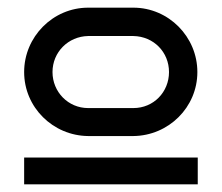

<svg xmlns="http://www.w3.org/2000/svg" viewBox="-20 -721 579 501"><path d="M495 -533C495 -625 420 -701 328 -701H210C118 -701 43 -625 43 -533C43 -441 118 -367 210 -366H328C420 -367 495 -441 495 -533ZM421 -533C421 -481 381 -439 328 -439H210C158 -439 117 -481 117 -533C117 -585 158 -626 210 -627H328C381 -626 421 -585 421 -533ZM496 -310H43V-240H496Z"/></svg>

Font: Bruno Ace
Style: Regular
Weight: 400
Designer: Astigmatic (AOETI)
Foundry: Astigmatic (AOETI)
Version: Version 1.000